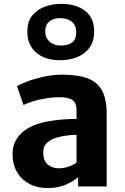

<svg xmlns="http://www.w3.org/2000/svg" viewBox="-20 -944 632 972"><path d="M520 0H375.5V-47Q353 -27 313.8 -9.5Q274.5 8 221 8Q168 8 128 -13.5Q88 -35 65.8 -73.5Q43.5 -112 43.5 -163Q43.5 -214 71.2 -250.5Q99 -287 146.5 -307.5Q179 -321 217.8 -328.5Q256.5 -336 295.2 -339Q334 -342 367.5 -342V-383Q367.5 -425.5 345 -438.8Q322.5 -452 280.5 -452Q249 -452 214.8 -446.5Q180.5 -441 150 -432Q119.5 -423 99 -412.5L66 -508.5Q83 -518.5 119 -532Q155 -545.5 201.5 -555.8Q248 -566 295 -566Q372 -566 421.8 -548Q471.5 -530 495.8 -487Q520 -444 520 -368ZM327 -259Q304.5 -256.5 283.8 -251.8Q263 -247 249 -241Q229.5 -232 214.2 -217Q199 -202 199 -171Q199 -130.5 221.5 -111.2Q244 -92 279.5 -92Q298 -92 316.2 -97Q334.5 -102 348.5 -108.8Q362.5 -115.5 367.5 -121.5V-261.5Q349.5 -261.5 327 -259ZM285.5 -639Q207 -639 162 -678.8Q117 -718.5 118.5 -785.5Q119 -836 144.2 -866.5Q169.5 -897 208.5 -910.8Q247.5 -924.5 289 -924.5Q366.5 -924.5 412 -888.2Q457.5 -852 456.5 -783.5Q456 -733 432 -701.2Q408 -669.5 369 -654.2Q330 -639 285.5 -639ZM286.5 -713.5Q322.5 -713 344.2 -728.2Q366 -743.5 366 -782Q366 -815.5 343.5 -833.8Q321 -852 286.5 -852Q266.5 -852.5 248.8 -846.2Q231 -840 220 -825.2Q209 -810.5 209 -785Q209 -753.5 230.5 -733.5Q252 -713.5 286.5 -713.5Z"/></svg>

Font: Koeln Type Sans
Style: Bold
Weight: 700
Designer: Eben Sorkin
Foundry: Eben Sorkin
Version: Version 2.001